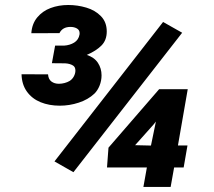

<svg xmlns="http://www.w3.org/2000/svg" viewBox="-20 -737 845 757"><path d="M184.6 -487.8 197.3 -557.1H232.4Q255.4 -558.6 272.5 -569.1Q289.6 -579.6 293.5 -600.6Q293.9 -602.5 293.9 -606Q293.9 -618.7 283.2 -624.8Q272.5 -630.9 257.8 -630.9Q226.6 -630.9 214.4 -606.4L103.5 -606Q106 -643.1 126.7 -668.2Q147.5 -693.4 179.4 -705.3Q211.4 -717.3 249 -717.3Q285.6 -717.3 320.3 -707Q355 -696.8 377.9 -673.3Q400.9 -649.9 400.9 -612.8Q400.9 -578.6 380.1 -557.6Q359.4 -536.6 322.3 -520.5Q352.1 -510.7 366.2 -489Q380.4 -467.3 380.4 -439.9Q380.4 -418.9 372.6 -399.4Q364.7 -379.9 352.1 -367.7Q327.1 -344.2 290.5 -332.3Q253.9 -320.3 215.8 -320.3Q173.8 -320.3 140.1 -334Q106.4 -347.7 86.2 -375.7Q65.9 -403.8 64.9 -444.3L169.4 -443.8Q170.9 -424.3 182.9 -415.5Q194.8 -406.7 212.4 -406.7Q223.6 -406.7 234.6 -409.7Q245.6 -412.6 253.9 -417.5Q264.6 -423.8 271 -435.5Q277.3 -447.3 277.3 -458.5Q277.3 -472.7 268.1 -478.5Q255.9 -486.3 236.8 -487.3ZM698.2 -607.9 269.5 -58.1 194.8 -100.6 623 -650.4ZM704.1 -76.7H666.5L652.8 0H545.4L559.1 -76.7H401.9L407.7 -154.8L607.4 -385.3H720.2L681.6 -163.6H719.2ZM512.7 -164.6 575.2 -163.1 594.7 -257.8 585 -245.6Z"/></svg>

Font: Mardoto Black
Style: Italic
Weight: 900
Italic angle: -12°
Designer: Christian Robertson, Vahan Hovhannisyan
Foundry: Google
Version: Version 1.000